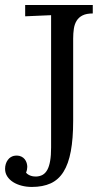

<svg xmlns="http://www.w3.org/2000/svg" viewBox="-22 -720 415 756"><path d="M80.6 -40.5Q83.5 -36.1 88.6 -33Q93.8 -29.8 99.6 -27.8Q105.5 -25.9 110.8 -25.4Q116.2 -24.9 120.1 -24.9Q134.8 -25.4 146 -31.7Q157.2 -38.1 164.6 -51.8Q171.9 -65.4 175.5 -86.9Q179.2 -108.4 179.2 -139.2V-660.2L77.1 -655.8V-700.2H343.3V-667Q318.4 -667 303.2 -659.4Q288.1 -651.9 279.8 -638.4Q271.5 -625 268.8 -606.9Q266.1 -588.9 266.1 -567.9V-244.1Q266.1 -173.8 256.8 -124.3Q247.6 -74.7 228 -43.5Q208.5 -12.2 177.5 2Q146.5 16.1 103.5 16.1Q82.5 16.1 63.5 11.2Q44.4 6.3 29.8 -2.9Q15.1 -12.2 6.6 -25.4Q-2 -38.6 -2 -55.2Q-2 -64.9 0.7 -74Q3.4 -83 8.8 -90.3Q14.2 -97.7 20.5 -101.3Q26.9 -105 32.2 -106.2Q37.6 -107.4 44.9 -107.4Q53.7 -107.4 62 -103.5Q70.3 -99.6 75.4 -93Q80.6 -86.4 83 -78.4Q85.4 -70.3 85.4 -63Q85.4 -58.1 84.2 -52Q83 -45.9 80.6 -40.5Z"/></svg>

Font: Parastoo FD
Style: FD
Weight: 400
Foundry: Saber Rastikerdar (saber.rastikerdar@gmail.com)
Version: Version 2.0.1